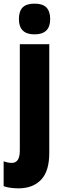

<svg xmlns="http://www.w3.org/2000/svg" viewBox="-58 -862 343 1056"><path d="M46 -757Q46 -800 66.5 -821Q87 -842 132 -842Q177 -842 197.5 -820.5Q218 -799 218 -757Q218 -673 132 -673Q46 -673 46 -757ZM46 174Q26 174 4 171.5Q-18 169 -38 162V25Q-14 34 7 34Q51 34 51 -34V-619H213V-21Q213 79 168.5 126Q124 173 46 174Z"/></svg>

Font: Noto Sans Malayalam UI ExtraCondensed Black
Style: Regular
Weight: 900
Width: 2
Designer: Jelle Bosma - Monotype Design Team
Foundry: Monotype Imaging Inc.
Version: Version 2.104; ttfautohint (v1.8.4.7-5d5b)